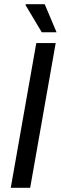

<svg xmlns="http://www.w3.org/2000/svg" viewBox="-20 -890 288 910"><path d="M31 0 152 -686H244L123 0ZM178 -737 101 -866 102 -870H192L248 -737Z"/></svg>

Font: Archivo SemiCondensed
Style: Italic
Weight: 400
Width: 4
Italic angle: -10°
Designer: Hector Gatti
Foundry: Omnibus-Type
Version: Version 2.001